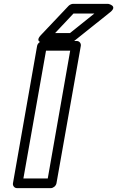

<svg xmlns="http://www.w3.org/2000/svg" viewBox="-20 -948 606 993"><path d="M227 -25H101L218 -686H343ZM243 25C254 25 269 15 272 0L398 -711C400 -722 392 -736 377 -736H202C191 -736 175 -726 172 -711L47 0C45 11 53 25 68 25ZM360 -878H468L342 -777H265ZM357 -928C351 -928 341 -924 335 -918L192 -767C155 -728 205 -727 205 -727H343C348 -727 355 -730 361 -734L550 -885C591 -918 540 -928 540 -928Z"/></svg>

Font: Asimov
Style: XWidOuIt
Weight: 500
Designer: Google
Version: Version 2.000980; 2014